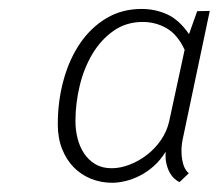

<svg xmlns="http://www.w3.org/2000/svg" viewBox="-20 -742 484 425"><path d="M295.9 -693.4Q259.3 -693.4 231.4 -673.8Q203.6 -654.3 184.8 -623Q166 -591.8 156.5 -552.5Q147 -513.2 147 -473.6Q147 -454.6 151.6 -436Q156.2 -417.5 166 -402.6Q175.8 -387.7 190.9 -378.7Q206.1 -369.6 227.1 -369.6Q246.6 -369.6 267.3 -377.7Q288.1 -385.7 305.9 -399.7Q323.7 -413.6 336.7 -432.6Q349.6 -451.7 354.5 -473.6L388.7 -631.8Q373 -665.5 348.9 -679.4Q324.7 -693.4 295.9 -693.4ZM107.9 -466.8Q107.9 -518.1 120.6 -564.5Q133.3 -610.8 157.2 -646Q181.2 -681.2 215.6 -701.7Q250 -722.2 293.5 -722.2Q323.7 -722.2 350.1 -710.2Q376.5 -698.2 398.4 -666.5L416.5 -717.3L444.3 -717.8L385.7 -439.9Q383.8 -432.1 382.6 -422.6Q381.3 -413.1 381.8 -403.3Q382.3 -390.1 385.7 -378.2Q389.2 -366.2 397.9 -358.4L377.4 -338.9Q372.1 -341.3 366.2 -346.4Q360.4 -351.6 355.7 -359.9Q351.1 -368.2 348.4 -379.6Q345.7 -391.1 346.7 -406.2Q335.4 -387.7 320.6 -374.5Q305.7 -361.3 289.3 -353Q272.9 -344.7 257.1 -341.1Q241.2 -337.4 228.5 -337.4Q203.6 -337.4 181.6 -346.2Q159.7 -355 143.3 -371.6Q127 -388.2 117.4 -412.4Q107.9 -436.5 107.9 -466.8Z"/></svg>

Font: Ufes Sans Thin
Style: Italic
Weight: 100
Designer: Ricardo Esteves & Thais Bronze
Foundry: ProDesignUfes - Ricardo Esteves, Thais Bronze
Version: Version 2.0